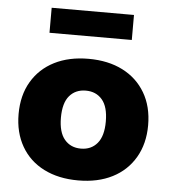

<svg xmlns="http://www.w3.org/2000/svg" viewBox="-52 -759 728 818"><g transform="rotate(5 312.0 -350.5)"><path d="M312 11Q228 11 165.5 -20.5Q103 -52 69 -111Q35 -170 35 -249Q35 -329 69.5 -387.5Q104 -446 166 -477.5Q228 -509 312 -509Q396 -509 458 -477.5Q520 -446 554.5 -387.5Q589 -329 589 -249Q589 -170 554.5 -111Q520 -52 458 -20.5Q396 11 312 11ZM312 -125Q356 -125 382 -156Q408 -187 408 -249Q408 -312 382 -342.5Q356 -373 312 -373Q268 -373 242 -342.5Q216 -312 216 -249Q216 -187 242 -156Q268 -125 312 -125ZM136 -605V-712H488V-605Z"/></g></svg>

Font: Nunito Sans 10pt Black
Style: Regular
Weight: 900
Designer: Vernon Adams
Foundry: Vernon Adams
Version: Version 3.101;gftools[0.9.27]